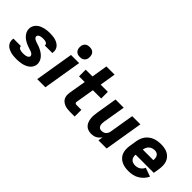

<svg xmlns="http://www.w3.org/2000/svg" viewBox="81 -1595 2438 2438"><g transform="rotate(45 1300.0 -376.0)"><path d="M252 8Q226 8 200.5 5.5Q175 3 151 -3.5Q127 -10 105 -21.5Q83 -33 67.5 -50.5Q52 -68 45 -92.5Q38 -117 42 -143L44 -150H179L178 -149Q176 -135 185.5 -125Q195 -115 207.5 -110.5Q220 -106 234 -104.5Q248 -103 262 -103Q270 -103 278.5 -103.5Q287 -104 296 -105Q305 -106 313.5 -108.5Q322 -111 330.5 -115Q339 -119 346 -126Q353 -133 354 -141Q356 -154 348.5 -164.5Q341 -175 330.5 -181.5Q320 -188 307.5 -192Q295 -196 283 -200Q271 -204 259.5 -208Q248 -212 236 -216.5Q224 -221 212.5 -226.5Q201 -232 190.5 -238Q180 -244 169.5 -251Q159 -258 150 -266Q141 -274 132.5 -283Q124 -292 117.5 -302.5Q111 -313 105.5 -324Q100 -335 97 -347.5Q94 -360 93.5 -373Q93 -386 95 -399Q99 -422 112 -443Q125 -464 143.5 -479Q162 -494 185 -503.5Q208 -513 230.5 -518.5Q253 -524 276 -526Q299 -528 321 -528Q347 -528 371.5 -525.5Q396 -523 419.5 -516.5Q443 -510 464 -498Q485 -486 500 -468Q515 -450 521 -426Q527 -402 523 -377L522 -370H387V-372Q389 -385 381.5 -395Q374 -405 362.5 -409.5Q351 -414 338 -415.5Q325 -417 312 -417Q300 -417 288 -416Q276 -415 264 -411.5Q252 -408 241 -400Q230 -392 228 -380Q225 -366 233 -356Q241 -346 251.5 -339.5Q262 -333 273.5 -328.5Q285 -324 297.5 -320Q310 -316 322 -312Q334 -308 345.5 -303.5Q357 -299 368 -293.5Q379 -288 390 -282Q401 -276 411 -269Q421 -262 430.5 -254Q440 -246 448 -237Q456 -228 463 -218Q470 -208 475.5 -196.5Q481 -185 484 -173Q487 -161 488 -147.5Q489 -134 487 -121Q483 -98 469.5 -76.5Q456 -55 435.5 -40Q415 -25 392 -15.5Q369 -6 345.5 -1Q322 4 298.5 6Q275 8 252 8Z M621 0 707 -520H853L767 0ZM805 -580Q791 -580 777 -583Q763 -586 751 -593.5Q739 -601 731.5 -611.5Q724 -622 719.5 -635.5Q715 -649 714.5 -663Q714 -677 716 -692Q719 -707 726.5 -720.5Q734 -734 746.5 -743.5Q759 -753 774.5 -756.5Q790 -760 805 -760Q819 -760 833 -757Q847 -754 858.5 -746.5Q870 -739 878 -728.5Q886 -718 890 -704.5Q894 -691 894.5 -677Q895 -663 893 -648Q891 -633 883 -619.5Q875 -606 862.5 -596.5Q850 -587 835 -583.5Q820 -580 805 -580Z M1293 0H1209Q1184 0 1160 -3Q1136 -6 1114 -14.5Q1092 -23 1073.5 -37.5Q1055 -52 1044.5 -72.5Q1034 -93 1032 -117.5Q1030 -142 1034 -167L1073 -400H971V-520H1093L1128 -735H1275L1240 -520H1369V-400H1220L1178 -147Q1177 -141 1179 -135Q1181 -129 1185.5 -125.5Q1190 -122 1196.5 -121Q1203 -120 1209 -120H1293Z M1597 8Q1568 8 1542 -0.5Q1516 -9 1497.5 -27.5Q1479 -46 1469 -71Q1459 -96 1455.5 -123Q1452 -150 1453.5 -178.5Q1455 -207 1460 -235L1507 -520H1654L1603 -216Q1600 -198 1600.5 -180Q1601 -162 1606.5 -146.5Q1612 -131 1626 -121.5Q1640 -112 1658 -112Q1674 -112 1690.5 -116Q1707 -120 1720 -131Q1733 -142 1740.5 -157Q1748 -172 1751 -188L1806 -520H1953L1867 0H1720L1730 -64Q1718 -47 1703.5 -33Q1689 -19 1671.5 -9.5Q1654 0 1634.5 4Q1615 8 1597 8Z M2266 8Q2232 8 2200 2.5Q2168 -3 2140 -17Q2112 -31 2090.5 -54Q2069 -77 2058.5 -106.5Q2048 -136 2047 -169Q2046 -202 2052 -235L2068 -335Q2073 -363 2083.5 -390Q2094 -417 2112 -440.5Q2130 -464 2154 -481.5Q2178 -499 2205.5 -509.5Q2233 -520 2261 -524Q2289 -528 2316 -528Q2349 -528 2380.5 -522.5Q2412 -517 2439.5 -502.5Q2467 -488 2487 -464.5Q2507 -441 2516.5 -412Q2526 -383 2526.5 -350.5Q2527 -318 2522 -285L2509 -205H2183Q2180 -184 2185 -164Q2190 -144 2203 -129.5Q2216 -115 2235.5 -109Q2255 -103 2276 -103Q2293 -103 2310.5 -107.5Q2328 -112 2344 -122Q2360 -132 2372.5 -147Q2385 -162 2391 -179L2509 -137Q2494 -103 2467 -74Q2440 -45 2407 -26Q2374 -7 2337.5 0.5Q2301 8 2266 8ZM2391 -315Q2393 -335 2390.5 -353.5Q2388 -372 2378.5 -387Q2369 -402 2352.5 -409.5Q2336 -417 2317 -417Q2297 -417 2276.5 -411Q2256 -405 2239.5 -390.5Q2223 -376 2214 -356.5Q2205 -337 2201 -317V-315Z"/></g></svg>

Font: Iosevka Aile Heavy
Style: Italic
Weight: 900
Italic angle: -9°
Designer: Belleve Invis
Foundry: Belleve Invis
Version: Version 31.1.0; ttfautohint (v1.8.4)